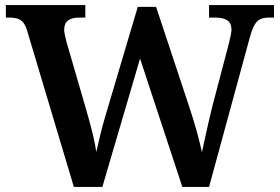

<svg xmlns="http://www.w3.org/2000/svg" viewBox="-20 -734 1099 754"><path d="M87 -612Q81 -633 72 -644.5Q63 -656 49.5 -660.5Q36 -665 16 -665H3V-714H315V-665H292Q262 -665 247 -653.5Q232 -642 232 -617Q232 -609 235 -595.5Q238 -582 241 -570L318 -305Q326 -278 334 -248Q342 -218 348.5 -189Q355 -160 358 -137Q366 -172 374.5 -207Q383 -242 394 -279L521 -707H593L726 -306Q742 -258 754.5 -211.5Q767 -165 773 -136Q778 -160 784.5 -189Q791 -218 798 -249.5Q805 -281 813 -313L879 -564Q882 -576 885.5 -592.5Q889 -609 889 -617Q889 -643 873 -654Q857 -665 824 -665H801V-714H1056V-665H1037Q1018 -665 1004 -659.5Q990 -654 980 -637Q970 -620 961 -587L801 0H696L530 -504L382 0H270Z"/></svg>

Font: Noto Serif Kannada SemiBold
Style: Regular
Weight: 600
Version: Version 2.003